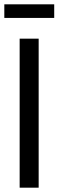

<svg xmlns="http://www.w3.org/2000/svg" viewBox="-25 -869 271 889"><path d="M226 -786H-5V-849H226ZM154 0H66V-690H154Z"/></svg>

Font: exo2condensed_r
Style: Regular
Weight: 400
Width: 3
Designer: Natanael Gama
Version: Version 1.001;PS 001.001;hotconv 1.0.70;makeotf.lib2.5.58329